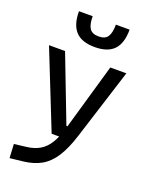

<svg xmlns="http://www.w3.org/2000/svg" viewBox="-182 -878 950 1207"><g transform="rotate(20 293.0 -274.5)"><path d="M36.6 234.4 31.7 141.6 112.8 131.8Q164.1 125.5 200.4 104Q236.8 82.5 262.7 40.3Q288.6 -2 308.1 -70.3L437 -517.6H544.4L395 -45.9Q365.7 46.9 329.3 103.5Q293 160.2 243.4 188.5Q193.8 216.8 124.5 224.6ZM232.9 0 26.9 -517.6H134.3L303.2 -78.1H318.8V0ZM300.3 -604.5Q212.9 -604.5 171.9 -648.7Q130.9 -692.9 130.9 -782.7H222.7Q222.7 -726.6 240.2 -701.2Q257.8 -675.8 300.3 -675.8Q343.8 -675.8 360.8 -701.9Q377.9 -728 377.9 -782.7H469.7Q469.7 -692.4 428.5 -648.4Q387.2 -604.5 300.3 -604.5Z"/></g></svg>

Font: Cascadia Mono PL
Style: Regular
Weight: 400
Monospace: yes
Designer: Aaron Bell
Foundry: Saja Typeworks
Version: Version 2102.003